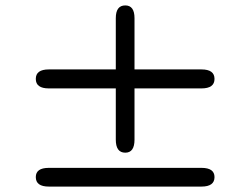

<svg xmlns="http://www.w3.org/2000/svg" viewBox="-20 -716 923 708"><path d="M442 -153Q407 -153 407 -201V-390H160Q112 -390 112 -425Q112 -460 160 -460H407V-649Q407 -696 442 -696Q476 -696 476 -649V-460H723Q771 -460 771 -425Q771 -390 723 -390H476V-201Q476 -153 442 -153ZM160 -28Q112 -28 112 -63Q112 -97 160 -97H723Q771 -97 771 -63Q771 -28 723 -28Z"/></svg>

Font: Zen Maru Gothic Medium
Style: Regular
Weight: 500
Designer: Yoshimichi Ohira
Foundry: Positype
Version: Version 1.001